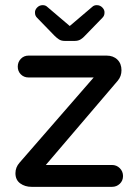

<svg xmlns="http://www.w3.org/2000/svg" viewBox="-20 -726 538 746"><path d="M103 0Q77 0 58.5 -13.5Q40 -27 40 -53Q40 -76 56 -94L344 -425H91Q73 -425 61 -437Q49 -449 49 -467Q49 -485 61 -497.5Q73 -510 91 -510H394Q420 -510 436 -494.5Q452 -479 452 -453Q452 -430 438 -413L158 -85H415Q433 -85 445.5 -72.5Q458 -60 458 -42Q458 -24 445.5 -12Q433 0 415 0ZM232 -567Q218 -567 209 -573Q200 -579 192 -587L124 -657Q116 -665 116 -676Q115 -687 124 -696.5Q133 -706 146 -706Q157 -706 164 -699L251 -625L338 -699Q345 -706 356 -706Q369 -706 378 -696.5Q387 -687 386 -676Q386 -665 378 -657L310 -587Q303 -579 293.5 -573Q284 -567 270 -567Z"/></svg>

Font: Varela Round
Style: Regular
Weight: 400
Designer: Joe Prince, Avraham Cornfeld
Foundry: Joe Prince, Avraham Cornfeld
Version: Version 3.010; ttfautohint (v1.8.4.7-5d5b)